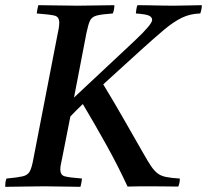

<svg xmlns="http://www.w3.org/2000/svg" viewBox="-32 -721 800 742"><path d="M461 0Q424 -80 381 -157.5Q338 -235 288 -319Q275 -306 262.5 -294Q250 -282 240 -271L210 -119Q207 -102 204 -89.5Q201 -77 201 -67Q201 -45 217 -40Q233 -35 285 -31Q284 -24 282.5 -15Q281 -6 279 1Q250 1 212 0Q174 -1 139 -1Q102 -1 59 0Q16 1 -12 1Q-12 -6 -11 -15Q-10 -24 -7 -31Q36 -35 55.5 -39.5Q75 -44 83 -58.5Q91 -73 97 -107L189 -581Q193 -599 195 -611.5Q197 -624 197 -633Q197 -656 179.5 -660.5Q162 -665 110 -669Q112 -685 116 -701Q145 -701 188 -700Q231 -699 268 -699Q302 -699 342 -700Q382 -701 410 -701Q410 -684 404 -669Q361 -666 342 -661Q323 -656 316 -641.5Q309 -627 302 -593L254 -344L489 -564Q556 -627 556 -644Q556 -654 545 -660Q534 -666 493 -669Q494 -677 495 -685Q496 -693 499 -701Q516 -701 542.5 -700.5Q569 -700 595.5 -699.5Q622 -699 638 -699Q670 -699 696.5 -700Q723 -701 748 -701Q748 -686 742 -669Q703 -668 671 -652.5Q639 -637 602 -606Q565 -575 511 -526L367 -395Q412 -321 447.5 -258.5Q483 -196 521 -130Q539 -98 551.5 -79.5Q564 -61 577 -51Q590 -41 610 -37Q630 -33 663 -31Q663 -14 657 0Q638 0 611 -0.5Q584 -1 557 -1Q530 -1 512 -1Q501 -1 488 -0.5Q475 0 461 0Z"/></svg>

Font: Castoro
Style: Italic
Weight: 400
Italic angle: -11°
Designer: John Hudson with Paul Hanslow, assisted by Kaja Sojewska.
Foundry: Tiro Typeworks Ltd.
Version: Version 2.04